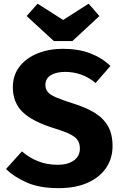

<svg xmlns="http://www.w3.org/2000/svg" viewBox="-20 -990 655 1028"><path d="M582.6 -207.7Q582.6 -141.5 547.9 -90.8Q513.3 -40 448.7 -11.3Q384.1 17.4 293.3 17.4Q192.8 17.4 124.9 -12.1Q56.9 -41.5 12.3 -85.1L97.4 -179.5Q136.9 -145.1 184.6 -126.4Q232.3 -107.7 289.2 -107.7Q342.1 -107.7 374.9 -130.5Q407.7 -153.3 407.7 -194.9Q407.7 -233.8 380.3 -255.9Q352.8 -277.9 278.5 -300.5Q153.8 -338.5 101.3 -390Q48.7 -441.5 48.7 -522.6Q48.7 -587.7 84.9 -633.8Q121 -680 182.1 -704.4Q243.1 -728.7 316.4 -728.7Q399 -728.7 462.1 -704.9Q525.1 -681 571.3 -636.9L491.8 -545.6Q455.9 -575.9 414.4 -590.5Q372.8 -605.1 329.7 -605.1Q281.5 -605.1 252.3 -587.4Q223.1 -569.7 223.1 -535.4Q223.1 -512.8 235.9 -497.4Q248.7 -482.1 280.5 -468.5Q312.3 -454.9 368.7 -436.9Q435.9 -416.4 483.8 -387.9Q531.8 -359.5 557.2 -316.4Q582.6 -273.3 582.6 -207.7ZM454.4 -970.3 512.3 -904.1 367.7 -770.3H268.2L122.6 -904.1L181.5 -970.3L317.9 -883.1Z"/></svg>

Font: FiraCode Nerd Font
Style: Bold
Weight: 700
Designer: Carrois Corporate, Edenspiekermann AG, Nikita Prokopov
Foundry: Carrois Corporate, Edenspiekermann AG, Nikita Prokopov
Version: Version 6.002;Nerd Fonts 2.1.0